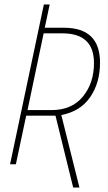

<svg xmlns="http://www.w3.org/2000/svg" viewBox="-20 -734 482 858"><path d="M335 104 254 -220Q339 -236 383 -300Q427 -364 427 -454Q427 -610 266 -610H180L202 -714H176L25 0H51L97 -217H228L307 104ZM175 -585H259Q400 -585 400 -452Q400 -363 350.5 -302.5Q301 -242 210 -242H103Z"/></svg>

Font: Noto Sans Display SemiCondensed Thin
Style: Italic
Weight: 250
Width: 4
Designer: Monotype Design team
Foundry: Monotype Imaging Inc.
Version: 1.000